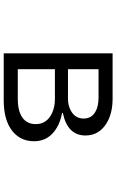

<svg xmlns="http://www.w3.org/2000/svg" viewBox="185 -790 630 1040"><g transform="rotate(90 500.0 -270.0)"><path d="M269 -564.9H514.2Q598.6 -564.9 652.8 -528.8Q713.9 -488.3 713.9 -418Q713.9 -320.8 591.8 -295.4V-291.5Q640.6 -281.7 671.9 -262.7Q745.1 -219.2 745.1 -140.1Q745.1 -55.7 673.8 -10.7Q617.2 24.9 522 24.9H269ZM355 -488.8V-323.2H513.2Q552.7 -323.2 580.6 -339.4Q622.1 -362.8 622.1 -407.7Q622.1 -450.7 586.4 -471.2Q556.6 -488.8 508.8 -488.8ZM355 -252.4V-51.3H517.1Q567.9 -51.3 600.6 -66.9Q652.3 -91.3 652.3 -148.9Q652.3 -210 590.3 -237.8Q558.1 -252.4 517.1 -252.4Z"/></g></svg>

Font: FORM UDPGothic
Style: Regular
Weight: 400
Foundry: Pronama LLC
Version: Version 1.05101